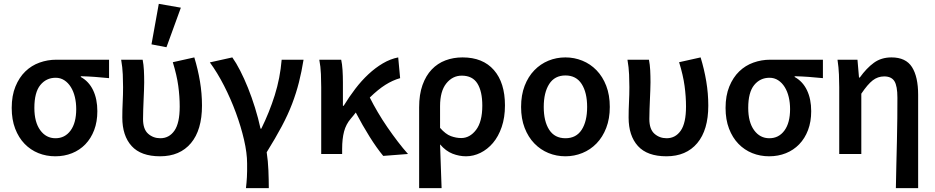

<svg xmlns="http://www.w3.org/2000/svg" viewBox="-20 -802 4870 1000"><path d="M268 12Q221 12 180 -4.5Q139 -21 108 -53Q77 -85 59 -132Q41 -179 41 -240Q41 -304 60.5 -351.5Q80 -399 112 -430Q144 -461 186 -476Q228 -491 273 -491H548V-395Q507 -399 474 -401.5Q441 -404 401 -405V-401Q443 -378 465 -332Q487 -286 487 -223Q487 -168 470.5 -124.5Q454 -81 424.5 -50.5Q395 -20 355 -4Q315 12 268 12ZM269 -82Q318 -82 347.5 -122Q377 -162 377 -234Q377 -267 370 -296.5Q363 -326 349 -348.5Q335 -371 315 -384Q295 -397 270 -397Q221 -397 190 -359Q159 -321 159 -240Q159 -166 189.5 -124Q220 -82 269 -82Z M814 12Q714 12 665.5 -41.5Q617 -95 617 -190Q617 -230 619 -269.5Q621 -309 621 -348Q621 -377 619.5 -414Q618 -451 611 -491H723Q728 -465 729.5 -436Q731 -407 731 -373Q731 -355 730 -332Q729 -309 728 -283.5Q727 -258 726 -232Q725 -206 725 -182Q725 -129 751.5 -105.5Q778 -82 815 -82Q861 -82 888.5 -121.5Q916 -161 916 -247Q916 -299 908.5 -354.5Q901 -410 880 -478L992 -503Q1011 -441 1021.5 -378Q1032 -315 1032 -252Q1032 -125 974.5 -56.5Q917 12 814 12ZM769 -571 807 -782 922 -762 847 -556Z M1261 178Q1263 162 1264 148.5Q1265 135 1266 120.5Q1267 106 1267 89Q1267 72 1267 49Q1267 -5 1251 -74Q1235 -143 1208.5 -215Q1182 -287 1147 -355.5Q1112 -424 1073 -477L1190 -503Q1210 -475 1231 -434Q1252 -393 1271.5 -344.5Q1291 -296 1308 -241.5Q1325 -187 1337 -132H1341Q1383 -217 1411 -306Q1439 -395 1447 -491H1561Q1551 -429 1537 -373.5Q1523 -318 1501.5 -261.5Q1480 -205 1447.5 -144Q1415 -83 1369 -9Q1376 36 1378 86Q1380 136 1380 178Z M1976 10Q1942 -31 1905 -90Q1868 -149 1833 -216Q1827 -208 1820.5 -200Q1814 -192 1807 -184Q1782 -155 1772 -117Q1762 -79 1762 -27V0H1653V-348Q1653 -377 1651.5 -416Q1650 -455 1643 -491H1757Q1762 -469 1764 -438Q1766 -407 1766 -373V-251H1770Q1798 -297 1830.5 -339.5Q1863 -382 1899 -415.5Q1935 -449 1974 -472Q2013 -495 2054 -503L2064 -395Q2025 -384 1987 -360Q1949 -336 1906 -294Q1924 -258 1947.5 -218Q1971 -178 1997.5 -139.5Q2024 -101 2051.5 -65Q2079 -29 2105 0Z M2163 178V-243Q2163 -310 2180.5 -359Q2198 -408 2228.5 -440Q2259 -472 2300 -487.5Q2341 -503 2389 -503Q2495 -503 2552.5 -437Q2610 -371 2610 -253Q2610 -190 2593 -140.5Q2576 -91 2547.5 -57.5Q2519 -24 2482.5 -6Q2446 12 2407 12Q2372 12 2337 -1.5Q2302 -15 2272 -50Q2274 12 2276 65Q2278 118 2280 178ZM2382 -83Q2427 -83 2459.5 -125.5Q2492 -168 2492 -252Q2492 -326 2466.5 -367Q2441 -408 2385 -408Q2337 -408 2304.5 -367.5Q2272 -327 2272 -249V-136Q2301 -103 2328.5 -93Q2356 -83 2382 -83Z M2925 12Q2878 12 2836.5 -5Q2795 -22 2763 -55Q2731 -88 2712.5 -136Q2694 -184 2694 -245Q2694 -307 2712.5 -355Q2731 -403 2763 -436Q2795 -469 2836.5 -486Q2878 -503 2925 -503Q2971 -503 3013 -486Q3055 -469 3087 -436Q3119 -403 3137.5 -355Q3156 -307 3156 -245Q3156 -184 3137.5 -136Q3119 -88 3087 -55Q3055 -22 3013 -5Q2971 12 2925 12ZM2925 -82Q2981 -82 3009.5 -126Q3038 -170 3038 -245Q3038 -320 3009.5 -364.5Q2981 -409 2925 -409Q2869 -409 2840.5 -364.5Q2812 -320 2812 -245Q2812 -170 2840.5 -126Q2869 -82 2925 -82Z M3451 12Q3351 12 3302.5 -41.5Q3254 -95 3254 -190Q3254 -230 3256 -269.5Q3258 -309 3258 -348Q3258 -377 3256.5 -414Q3255 -451 3248 -491H3360Q3365 -465 3366.5 -436Q3368 -407 3368 -373Q3368 -355 3367 -332Q3366 -309 3365 -283.5Q3364 -258 3363 -232Q3362 -206 3362 -182Q3362 -129 3388.5 -105.5Q3415 -82 3452 -82Q3498 -82 3525.5 -121.5Q3553 -161 3553 -247Q3553 -299 3545.5 -354.5Q3538 -410 3517 -478L3629 -503Q3648 -441 3658.5 -378Q3669 -315 3669 -252Q3669 -125 3611.5 -56.5Q3554 12 3451 12Z M3986 12Q3939 12 3898 -4.5Q3857 -21 3826 -53Q3795 -85 3777 -132Q3759 -179 3759 -240Q3759 -304 3778.5 -351.5Q3798 -399 3830 -430Q3862 -461 3904 -476Q3946 -491 3991 -491H4266V-395Q4225 -399 4192 -401.5Q4159 -404 4119 -405V-401Q4161 -378 4183 -332Q4205 -286 4205 -223Q4205 -168 4188.5 -124.5Q4172 -81 4142.5 -50.5Q4113 -20 4073 -4Q4033 12 3986 12ZM3987 -82Q4036 -82 4065.5 -122Q4095 -162 4095 -234Q4095 -267 4088 -296.5Q4081 -326 4067 -348.5Q4053 -371 4033 -384Q4013 -397 3988 -397Q3939 -397 3908 -359Q3877 -321 3877 -240Q3877 -166 3907.5 -124Q3938 -82 3987 -82Z M4646 178Q4647 119 4648.5 56Q4650 -7 4651.5 -68.5Q4653 -130 4653.5 -187.5Q4654 -245 4654 -293Q4654 -354 4638.5 -379Q4623 -404 4585 -404Q4552 -404 4525.5 -383.5Q4499 -363 4466 -314V0H4351V-348Q4351 -377 4349.5 -414Q4348 -451 4342 -491H4446L4454 -398H4458Q4493 -447 4531.5 -475Q4570 -503 4623 -503Q4698 -503 4730 -452.5Q4762 -402 4762 -308V178Z"/></svg>

Font: Giro Semibold
Style: Regular
Weight: 600
Designer: Paul D. Hunt
Foundry: Adobe Systems Incorporated
Version: Version 1.000;PS 1.0;hotconv 1.0.88;makeotf.lib2.5.647800